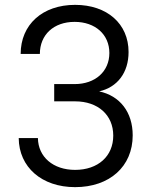

<svg xmlns="http://www.w3.org/2000/svg" viewBox="-20 -760 640 790"><path d="M388 -384C463 -401 509 -461 509 -546C509 -662 421 -740 289 -740C155 -740 65 -659 65 -538H144C144 -617 201 -670 287 -670C372 -670 430 -618 430 -542C430 -466 372 -414 287 -414H203V-343H289C383 -343 446 -287 446 -202C446 -117 383 -61 289 -61C199 -61 137 -114 136 -192H57C58 -72 152 10 289 10C431 10 526 -75 526 -203C526 -299 473 -366 388 -384Z"/></svg>

Font: Tekne LDO Light
Style: Regular
Weight: 300
Monospace: yes
Designer: Alessio Laiso, Mario Rullo, Paolo Rosset
Foundry: Alessio Laiso
Version: Version 1.000;hotconv 1.0.109;makeotfexe 2.5.65596